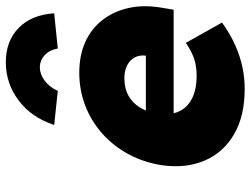

<svg xmlns="http://www.w3.org/2000/svg" viewBox="-118 -712 840 643"><g transform="rotate(-90 301.5 -390.0)"><path d="M326 10Q235 10 174 -25.5Q113 -61 86 -123.5Q59 -186 70 -266Q79 -326 106 -377Q133 -428 174.5 -465.5Q216 -503 268.5 -523.5Q321 -544 380 -544Q438 -544 482.5 -524Q527 -504 556 -467Q585 -430 596.5 -380Q608 -330 598 -270L591 -228H171L161 -321H455L434 -301L437 -320Q440 -342 431 -358.5Q422 -375 404 -384Q386 -393 362 -393Q328 -393 303.5 -379.5Q279 -366 263.5 -341Q248 -316 243 -281Q237 -241 249.5 -212Q262 -183 292.5 -167Q323 -151 370 -151Q401 -151 425.5 -159Q450 -167 480 -187L548 -66Q509 -38 471.5 -21.5Q434 -5 398 2.5Q362 10 326 10ZM319 -616 205 -628Q230 -704 287 -747Q344 -790 415 -790Q486 -790 530 -747Q574 -704 579 -628L461 -616Q456 -644 438.5 -660Q421 -676 398 -676Q375 -676 353.5 -660Q332 -644 319 -616Z"/></g></svg>

Font: Lexend ExtBd
Style: Italic
Weight: 800
Italic angle: -8.13011°
Designer: Bonnie Shaver-Troup, Thomas Jockin
Foundry: Lexend
Version: Version 1.007